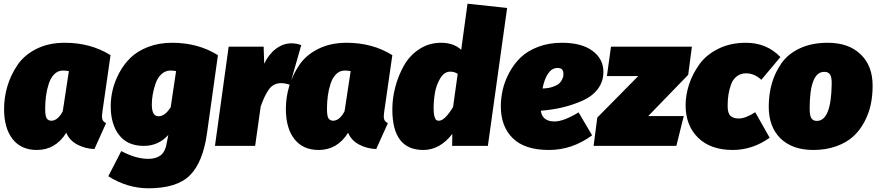

<svg xmlns="http://www.w3.org/2000/svg" viewBox="-20 -788 4739 1037"><path d="M330 -557Q470 -557 577 -490L533 -184Q529 -159 532.5 -145Q536 -131 553 -123L490 17Q439 15 397 -7.5Q355 -30 338 -71Q280 22 179 22Q94 22 48 -37Q2 -96 2 -199Q2 -262 20 -322.5Q38 -383 74.5 -437Q111 -491 177 -524Q243 -557 330 -557ZM320 -407Q293 -407 273.5 -387.5Q254 -368 243.5 -336Q233 -304 228.5 -270Q224 -236 224 -200Q224 -159 233 -147.5Q242 -136 257 -136Q292 -136 319 -187L352 -404Q334 -407 320 -407Z M910 -557Q1050 -557 1157 -490L1098 -68Q1076 89 1005.5 159Q935 229 782 229Q668 229 565 164L635 28Q714 70 781 70Q822 70 848 50.5Q874 31 882 -23L889 -59Q835 0 757 0Q669 0 623.5 -58.5Q578 -117 578 -214Q578 -258 588.5 -302.5Q599 -347 623.5 -393.5Q648 -440 685 -476Q722 -512 780 -534.5Q838 -557 910 -557ZM901 -407Q873 -407 852 -387.5Q831 -368 820.5 -337.5Q810 -307 805 -278.5Q800 -250 800 -223Q800 -160 836 -160Q871 -160 902 -209L931 -404Q914 -407 901 -407Z M1554 -554Q1583 -554 1607 -544L1546 -330Q1519 -339 1499 -339Q1457 -339 1433 -306Q1409 -273 1388 -213L1358 0H1141L1215 -536H1404L1407 -444Q1432 -496 1471 -525Q1510 -554 1554 -554Z M1852 -557Q1992 -557 2099 -490L2055 -184Q2051 -159 2054.5 -145Q2058 -131 2075 -123L2012 17Q1961 15 1919 -7.5Q1877 -30 1860 -71Q1802 22 1701 22Q1616 22 1570 -37Q1524 -96 1524 -199Q1524 -262 1542 -322.5Q1560 -383 1596.5 -437Q1633 -491 1699 -524Q1765 -557 1852 -557ZM1842 -407Q1815 -407 1795.5 -387.5Q1776 -368 1765.5 -336Q1755 -304 1750.5 -270Q1746 -236 1746 -200Q1746 -159 1755 -147.5Q1764 -136 1779 -136Q1814 -136 1841 -187L1874 -404Q1856 -407 1842 -407Z M2505 -768 2719 -745 2615 0H2422L2423 -65Q2356 22 2266 22Q2099 22 2099 -197Q2099 -257 2115 -318Q2131 -379 2161.5 -433.5Q2192 -488 2244.5 -522.5Q2297 -557 2362 -557Q2430 -557 2471 -519ZM2412 -401Q2379 -401 2357.5 -364.5Q2336 -328 2329 -286Q2322 -244 2322 -201Q2322 -173 2327 -157.5Q2332 -142 2337.5 -139Q2343 -136 2351 -136Q2382 -136 2427 -210L2452 -389Q2435 -401 2412 -401Z M3239 -400Q3239 -347 3208.5 -307Q3178 -267 3125.5 -244Q3073 -221 3018.5 -208Q2964 -195 2901 -190Q2909 -132 2975 -132Q3024 -132 3105 -181L3178 -57Q3070 22 2945 22Q2814 22 2749.5 -41.5Q2685 -105 2685 -213Q2685 -259 2695.5 -304.5Q2706 -350 2731 -396.5Q2756 -443 2792.5 -478Q2829 -513 2886.5 -535Q2944 -557 3015 -557Q3121 -557 3180 -513.5Q3239 -470 3239 -400ZM2910 -310Q2942 -311 2965.5 -319Q2989 -327 2999.5 -336.5Q3010 -346 3016 -359Q3022 -372 3022.5 -377.5Q3023 -383 3023 -390Q3023 -421 2992 -421Q2933 -421 2910 -310Z M3717 -536 3697 -384 3481 -161H3673L3633 0H3186L3206 -153L3427 -377H3258L3280 -536Z M4009 -557Q4121 -557 4195 -480L4092 -357Q4054 -392 4010 -392Q3980 -392 3959 -375.5Q3938 -359 3928 -330.5Q3918 -302 3914 -274.5Q3910 -247 3910 -216Q3910 -176 3925.5 -162Q3941 -148 3970 -148Q4007 -148 4059 -182L4137 -44Q4044 22 3938 22Q3818 22 3750.5 -44Q3683 -110 3683 -220Q3683 -275 3701.5 -331.5Q3720 -388 3757 -440Q3794 -492 3859.5 -524.5Q3925 -557 4009 -557Z M4373 22Q4260 22 4196 -40Q4132 -102 4132 -212Q4132 -278 4148.5 -336.5Q4165 -395 4200.5 -446Q4236 -497 4300 -527Q4364 -557 4451 -557Q4564 -557 4629 -494Q4694 -431 4693 -323Q4693 -271 4683 -223.5Q4673 -176 4649 -130.5Q4625 -85 4589.5 -52Q4554 -19 4498 1.5Q4442 22 4373 22ZM4392 -135Q4469 -135 4472 -333Q4473 -370 4463.5 -385Q4454 -400 4432 -400Q4353 -400 4353 -202Q4353 -165 4362 -150Q4371 -135 4392 -135Z"/></svg>

Font: Fira Sans Ultra
Style: Italic
Weight: 950
Italic angle: -8°
Designer: Carrois Corporate & Edenspiekermann AG
Foundry: Carrois Corporate GbR & Edenspiekermann AG
Version: Version 4.203;PS 004.203;hotconv 1.0.88;makeotf.lib2.5.64775